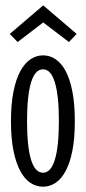

<svg xmlns="http://www.w3.org/2000/svg" viewBox="-20 -685 321 718"><path d="M259.8 -231.9Q259.8 -168 250.7 -121.8Q241.7 -75.7 225.6 -45.7Q209.5 -15.6 187.7 -1.2Q166 13.2 141.1 13.2Q115.7 13.2 93.8 -1.2Q71.8 -15.6 55.7 -45.7Q39.6 -75.7 30.3 -121.8Q21 -168 21 -231.9Q21 -295.4 30.3 -342Q39.6 -388.7 55.9 -418.7Q72.3 -448.7 94.2 -463.4Q116.2 -478 141.1 -478Q166 -478 187.7 -463.6Q209.5 -449.2 225.6 -419.2Q241.7 -389.2 250.7 -342.5Q259.8 -295.9 259.8 -231.9ZM200.2 -231.9Q200.2 -327.1 185.3 -376.5Q170.4 -425.8 141.1 -425.8Q110.8 -425.8 95.9 -376Q81.1 -326.2 81.1 -231.9Q81.1 -137.7 95.9 -88.4Q110.8 -39.1 141.1 -39.1Q170.4 -39.1 185.3 -88.4Q200.2 -137.7 200.2 -231.9ZM237.8 -527.8 141.6 -601.1 45.9 -527.8 16.6 -558.1 141.6 -665 266.6 -558.1Z"/></svg>

Font: Stint Ultra Condensed
Style: Regular
Weight: 400
Width: 1
Designer: Astigmatic (AOETI)
Foundry: Astigmatic (AOETI)
Version: Version 1.000